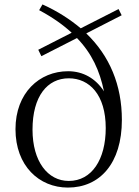

<svg xmlns="http://www.w3.org/2000/svg" viewBox="-20 -834 629 868"><path d="M291 -16C196 -16 127 -104 127 -248C127 -399 194 -480 291 -480C384 -480 458 -406 458 -255C458 -113 395 -16 291 -16ZM167 -580 328 -662C395 -593 431 -514 450 -421C413 -479 356 -512 288 -512C158 -512 50 -414 50 -250C50 -84 157 14 287 14C431 14 531 -95 531 -292C531 -449 476 -581 370 -683L530 -765L516 -793L345 -706C296 -747 239 -784 172 -814L157 -788C217 -756 265 -722 304 -686L153 -609Z"/></svg>

Font: Source Han Serif CN Light
Style: Regular
Weight: 300
Designer: Ryoko NISHIZUKA 西塚涼子 (kana & ideographs); Frank Grießhammer (Latin, Greek & Cyrillic); Wenlong ZHANG 张文龙 (bopomofo); San
Foundry: Adobe
Version: Version 2.003;hotconv 1.1.1;makeotfexe 2.6.0